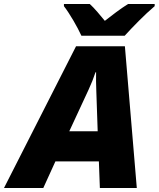

<svg xmlns="http://www.w3.org/2000/svg" viewBox="-79 -947 799 967"><path d="M331 -767H549C588 -810 650 -874 700 -916V-927H566C525 -901 486 -871 449 -842C431 -864 395 -908 373 -927H243V-916C273 -877 311 -811 331 -767ZM-59 0H139L200 -134H419L424 0H610L550 -714H304ZM270 -286 367 -495C381 -525 392 -553 402 -583H405C404 -555 405 -523 406 -491L413 -286Z"/></svg>

Font: Noto Sans Black
Style: Italic
Weight: 900
Italic angle: -12°
Designer: Monotype Design Team
Foundry: Monotype Imaging Inc.
Version: Version 2.013